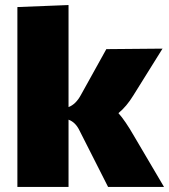

<svg xmlns="http://www.w3.org/2000/svg" viewBox="-20 -707 671 762"><path d="M631 35H409L296 -188Q280 -222 252 -232V35H49V-679L252 -687V-282Q281 -293 301 -330L402 -512L625 -514L509 -328Q482 -284 450 -258Q477 -228 512 -167Z"/></svg>

Font: Lalezar
Style: Regular
Weight: 400
Designer: Borna Izadpanah
Foundry: Borna Izadpanah
Version: Version 1.003;November 28, 2018;FontCreator 11.5.0.2421 64-b